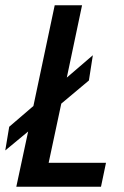

<svg xmlns="http://www.w3.org/2000/svg" viewBox="-50 -710 470 730"><path d="M353 -91 334 0H12L57 -210L-30 -138L-15 -228L77 -307L158 -690H262L204 -415L303 -500L288 -404L183 -316L135 -91Z"/></svg>

Font: Decalotype Medium Italic
Style: Regular
Weight: 500
Italic angle: -12°
Designer: Alfredo Marco Pradil
Foundry: Alfredo Marco Pradil
Version: Version 1.0